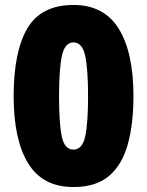

<svg xmlns="http://www.w3.org/2000/svg" viewBox="-20 -744 593 774"><path d="M518 -356Q518 -246 495.5 -163.5Q473 -81 420.5 -35.5Q368 10 276 10Q152 10 93.5 -85.5Q35 -181 35 -356Q35 -536 90.5 -630Q146 -724 276 -724Q399 -724 458.5 -628.5Q518 -533 518 -356ZM218 -356Q218 -247 229 -194Q240 -141 276 -141Q312 -141 323.5 -194Q335 -247 335 -356Q335 -464 323.5 -518.5Q312 -573 276 -573Q241 -573 229.5 -518.5Q218 -464 218 -356Z"/></svg>

Font: Noto Sans Lao SemiCondensed Black
Style: Regular
Weight: 900
Width: 4
Designer: Monotype Design Team
Foundry: Monotype Imaging Inc.
Version: Version 2.003; ttfautohint (v1.8.4.7-5d5b)